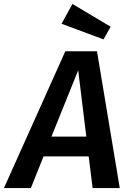

<svg xmlns="http://www.w3.org/2000/svg" viewBox="-63 -950 657 970"><path d="M496 -815 303 -930 248 -830 460 -751ZM405 0H542L427 -691H267L-43 0H93L157 -160H385ZM197 -260 332 -595 373 -260Z"/></svg>

Font: Fira Sans Medium
Style: Italic
Weight: 500
Italic angle: -8°
Designer: bBox Type GmbH & Carrois Corporate GbR & Edenspiekermann AG
Foundry: bBox Type GmbH & Carrois Corporate GbR & Edenspiekermann AG
Version: Version 4.301;PS 004.301;hotconv 1.0.88;makeotf.lib2.5.64775